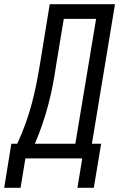

<svg xmlns="http://www.w3.org/2000/svg" viewBox="-63 -755 583 915"><path d="M-43 140 -9 -70H19Q41 -117 58.5 -165.5Q76 -214 89 -263Q102 -312 111.5 -361Q121 -410 129 -459L174 -735H485L375 -70H419L384 140H306L329 0H58L35 140ZM103 -70H296L395 -665H241L205 -448Q198 -400 189 -352.5Q180 -305 167.5 -257.5Q155 -210 139 -163Q123 -116 103 -70Z"/></svg>

Font: Iosevka SS04 Oblique
Style: Regular
Weight: 400
Italic angle: -9°
Monospace: yes
Designer: Belleve Invis
Foundry: Belleve Invis
Version: Version 19.0.0; ttfautohint (v1.8.4)